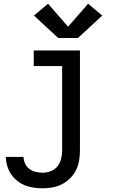

<svg xmlns="http://www.w3.org/2000/svg" viewBox="-20 -802 640 1035"><path d="M210 213Q185 213 161 209.5Q137 206 114.5 197Q92 188 72.5 172.5Q53 157 39.5 136.5Q26 116 19 92.5Q12 69 11 44H107Q107 63 115.5 80.5Q124 98 139 109Q154 120 172.5 124.5Q191 129 210 129Q232 129 254 120.5Q276 112 290 94Q304 76 309.5 53.5Q315 31 315 9V-446H162V-530H411V9Q411 36 406.5 63Q402 90 390 114.5Q378 139 358.5 158.5Q339 178 315 190.5Q291 203 264 208Q237 213 210 213ZM294 -597 163 -718 239 -782 347 -658 455 -782 531 -718 400 -597Z"/></svg>

Font: Iosevka Curly Medium Extended
Style: Regular
Weight: 500
Width: 7
Monospace: yes
Designer: Belleve Invis
Foundry: Belleve Invis
Version: Version 11.1.0; ttfautohint (v1.8.3)